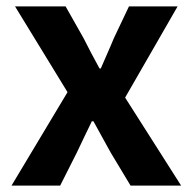

<svg xmlns="http://www.w3.org/2000/svg" viewBox="-20 -580 602 600"><path d="M16 0H168L220 -103C236 -136 251 -169 267 -201H272C290 -169 308 -135 326 -103L388 0H546L371 -275L535 -560H383L336 -461C323 -429 308 -397 295 -366H291C274 -397 257 -429 241 -461L185 -560H27L191 -292Z"/></svg>

Font: Noto Sans JP
Style: Bold
Weight: 700
Designer: Ryoko NISHIZUKA  (kana, bopomofo & ideographs); Paul D. Hunt (Latin, Greek & Cyrillic); Sandoll Communications , Soo-you
Foundry: Adobe
Version: Version 2.002;hotconv 1.0.116;makeotfexe 2.5.65601